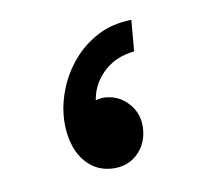

<svg xmlns="http://www.w3.org/2000/svg" viewBox="-30 -227 291 266"><g transform="rotate(-5 115.5 -94.5)"><path d="M161 -196V-152Q134 -147 118 -128Q102 -109 102 -84Q102 -69 106 -56L81 -42Q80 -46 79 -50Q78 -54 78 -58Q78 -71 84.5 -78Q91 -85 100 -88.5Q109 -92 116 -92Q136 -92 150 -78Q164 -64 164 -43Q164 -22 150.5 -7.5Q137 7 115 7Q97 7 83.5 -3.5Q70 -14 63 -32Q56 -50 56 -72Q56 -91 62.5 -111.5Q69 -132 82 -150Q95 -168 114.5 -180.5Q134 -193 161 -196Z"/></g></svg>

Font: Fustat Light
Style: Regular
Weight: 300
Designer: Mohamed Gaber, Khaled Hosny, Laura Garcia Mut
Foundry: Kief Type Foundry, Alif Type Foundry, Hard Type Foundry
Version: Version 1.007